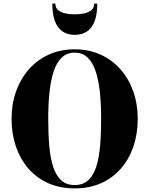

<svg xmlns="http://www.w3.org/2000/svg" viewBox="-20 -1033 826 1063"><path d="M393.5 10Q312 10 247.2 -18.8Q182.5 -47.5 137.2 -99.8Q92 -152 68 -222.2Q44 -292.5 44 -375Q44 -457.5 69.2 -527.8Q94.5 -598 140.8 -650.2Q187 -702.5 251.2 -731.2Q315.5 -760 393.5 -760Q471.5 -760 535.5 -731.2Q599.5 -702.5 646 -650.2Q692.5 -598 717.5 -527.8Q742.5 -457.5 742.5 -375Q742.5 -292.5 718.8 -222.2Q695 -152 649.5 -99.8Q604 -47.5 539.5 -18.8Q475 10 393.5 10ZM393.5 -8.5Q439.5 -8.5 468.2 -34.8Q497 -61 512.8 -109.8Q528.5 -158.5 534.2 -225.8Q540 -293 540 -375Q540 -457 532.8 -524.2Q525.5 -591.5 509 -640.2Q492.5 -689 464.2 -715.2Q436 -741.5 393.5 -741.5Q351.5 -741.5 323 -715.2Q294.5 -689 278 -640.2Q261.5 -591.5 254.2 -524.2Q247 -457 247 -375Q247 -293 252.8 -225.8Q258.5 -158.5 274.2 -109.8Q290 -61 318.8 -34.8Q347.5 -8.5 393.5 -8.5ZM394 -840Q352.5 -840 324.8 -859.8Q297 -879.5 283.2 -918.2Q269.5 -957 269.5 -1013H286.5Q286.5 -990 302 -977Q317.5 -964 342.2 -958.8Q367 -953.5 394 -953.5Q421 -953.5 445.8 -958.8Q470.5 -964 486 -977Q501.5 -990 501.5 -1013H518.5Q518.5 -957 504.8 -918.2Q491 -879.5 463 -859.8Q435 -840 394 -840Z"/></svg>

Font: Bodoni Moda 11pt ExtraBold
Style: Regular
Weight: 800
Designer: Owen Earl
Foundry: indestructible type
Version: Version 2.004